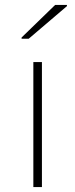

<svg xmlns="http://www.w3.org/2000/svg" viewBox="-20 -763 307 783"><path d="M116 0V-510H151V0ZM68 -605V-610L205 -743H253V-738L97 -605Z"/></svg>

Font: Saira Expanded Thin
Style: Regular
Weight: 250
Width: 7
Designer: Hector Gatti with collaboration of the Omnibus-Type team
Foundry: Omnibus-Type
Version: Version 1.101